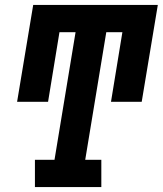

<svg xmlns="http://www.w3.org/2000/svg" viewBox="-20 -755 657 775"><path d="M121 0V-110H200L285 -625H220L174 -344H49L114 -735H617L552 -344H428L474 -625H409L324 -110H389V0Z"/></svg>

Font: Iosevka Slab XBdEx
Style: Italic
Weight: 800
Width: 7
Italic angle: -9°
Monospace: yes
Designer: Belleve Invis
Foundry: Belleve Invis
Version: Version 11.1.1; ttfautohint (v1.8.3)